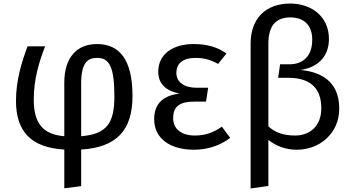

<svg xmlns="http://www.w3.org/2000/svg" viewBox="-20 -830 1980 1081"><path d="M726 -289C726 -500 649 -582 526 -582C414 -582 342 -508 342 -365V-63C226 -73 170 -130 170 -270C170 -389 203 -489 234 -569H135C104 -485 70 -382 70 -262C70 -95 150 1 342 12V230L437 218V12C632 0 726 -92 726 -289ZM437 -63V-361C437 -484 478 -504 528 -504C595 -504 624 -454 624 -287C624 -135 580 -75 437 -63Z M1071 -582C950 -582 871 -523 871 -427C871 -357 914 -319 991 -303C905 -293 848 -252 848 -159C848 -49 939 13 1072 13C1150 13 1223 -12 1276 -54L1229 -117C1184 -85 1138 -67 1077 -67C998 -67 955 -107 955 -163C955 -230 988 -258 1079 -258H1140L1152 -336H1086C1017 -336 973 -368 973 -419C973 -474 1011 -504 1080 -504C1133 -504 1169 -492 1208 -470L1255 -529C1207 -563 1150 -582 1071 -582Z M1671 -436C1762 -449 1832 -505 1832 -611C1832 -734 1737 -810 1614 -810C1476 -810 1391 -726 1391 -584V231L1491 217V-42C1538 -5 1593 13 1651 13C1778 13 1890 -77 1890 -219C1890 -382 1773 -427 1671 -436ZM1642 -67C1577 -67 1529 -83 1491 -119V-584C1491 -685 1533 -732 1615 -732C1686 -732 1738 -693 1738 -607C1738 -509 1681 -468 1610 -468H1557L1546 -392H1602C1727 -392 1789 -334 1789 -220C1789 -119 1723 -67 1642 -67Z"/></svg>

Font: Glow Sans SC Normal Medium
Style: Regular
Weight: 600
Designer: Ryoko NISHIZUKA (kana, bopomofo & ideographs); Paul D. Hunt (Latin, Greek & Cyrillic); Sandoll Communications, Soo-young
Version: Version 0.93